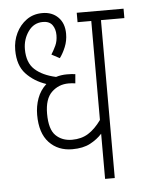

<svg xmlns="http://www.w3.org/2000/svg" viewBox="-48 -672 534 711"><g transform="rotate(-5 218.5 -316.0)"><path d="M437 -587H350V0H314V-168Q296 -148 269.5 -134Q243 -120 203 -120Q150 -120 117 -155Q84 -190 84 -258Q84 -290 94.5 -319Q105 -348 128 -369Q83 -384 53.5 -415.5Q24 -447 24 -504Q24 -538 38 -567Q52 -596 77 -614Q102 -632 136 -632Q172 -632 194.5 -609.5Q217 -587 217 -548Q217 -522 207.5 -499Q198 -476 186 -460L156 -476Q165 -490 173 -507Q181 -524 181 -546Q181 -569 170 -584Q159 -599 135 -599Q101 -599 80.5 -570Q60 -541 60 -504Q60 -454 88 -428.5Q116 -403 166 -392Q185 -398 207 -398Q217 -398 224.5 -397.5Q232 -397 238 -396L235 -362Q229 -363 223 -363.5Q217 -364 210 -364Q173 -364 147 -339Q121 -314 121 -259Q121 -201 144.5 -178Q168 -155 205 -155Q240 -155 265.5 -171Q291 -187 314 -219V-587H263V-622H437Z"/></g></svg>

Font: Noto Sans Devanagari ExtraCondensed ExtraLight
Style: Regular
Weight: 200
Width: 2
Designer: Jelle Bosma - Monotype Design Team
Foundry: Monotype Imaging Inc.
Version: Version 2.004; ttfautohint (v1.8.4.7-5d5b)